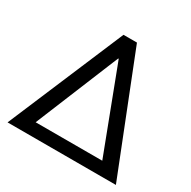

<svg xmlns="http://www.w3.org/2000/svg" viewBox="-158 -865 1015 1020"><g transform="rotate(30 349.5 -355.5)"><path d="M15.1 0 315.9 -710.9H398.4L679.7 0ZM144 -75.2H552.7L372.1 -549.8L357.4 -587.9H354.5L340.8 -554.7Z"/></g></svg>

Font: Roboto Slab
Style: Regular
Weight: 400
Designer: Google
Version: Version 2.000; ttfautohint (v1.8.1.43-b0c9)